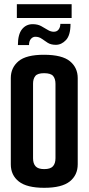

<svg xmlns="http://www.w3.org/2000/svg" viewBox="-20 -889 422 915"><path d="M190.6 6Q107.8 6 69.7 -24.1Q31.5 -54.2 31.5 -105.8V-517.2Q31.5 -566.4 68.3 -597.4Q105.1 -628.3 190.6 -628Q276.5 -627.7 313.5 -597Q350.4 -566.4 350.4 -516.9V-106.2Q350.4 -54.6 312.5 -24.3Q274.5 6 190.6 6ZM190.6 -83.1Q220.2 -83.1 232.3 -96.5Q244.4 -109.9 244.4 -135V-489.4Q244.4 -513.4 233.3 -526.8Q222.2 -540.2 190 -540.2Q159.4 -540.2 148.5 -527Q137.5 -513.7 137.5 -490.4V-134.6Q137.5 -109.6 149.7 -96.4Q161.8 -83.1 190.6 -83.1ZM65.3 -674.1Q65.3 -724.9 84.7 -749.4Q104.2 -773.8 135.7 -773.8Q159 -773.8 175.7 -764.9Q192.3 -756.1 206.8 -746.9Q221.3 -737.7 236.3 -737.7Q251.4 -737.7 259.5 -748.6Q267.6 -759.5 267.6 -775.1H316Q316 -721.3 294.6 -698.3Q273.2 -675.4 246.2 -675.4Q222.6 -675.4 207.3 -685.1Q192 -694.8 179 -704.3Q166 -713.8 148.3 -713.8Q136.3 -713.8 127.3 -703.5Q118.3 -693.1 118.3 -674.1ZM60.3 -803.2V-869.1H321.4V-803.2Z"/></svg>

Font: Smooch Sans Thin
Style: Regular
Weight: 100
Designer: Robert E. Leuschke
Foundry: Robert E. Leuschke
Version: Version 1.010